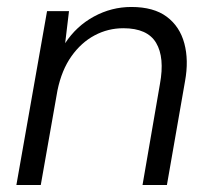

<svg xmlns="http://www.w3.org/2000/svg" viewBox="-20 -531 602 551"><path d="M27 0 115 -499H178L167 -407Q199 -456 249.5 -483.5Q300 -511 357 -511Q421 -511 458.5 -483Q496 -455 509 -406.5Q522 -358 511 -298L459 0H389L439 -290Q453 -366 428 -408Q403 -450 334 -450Q290 -450 251.5 -429.5Q213 -409 185 -369.5Q157 -330 145 -272L97 0Z"/></svg>

Font: DM Sans 20pt Light
Style: Italic
Weight: 300
Italic angle: -10°
Version: Version 4.004;gftools[0.9.30]